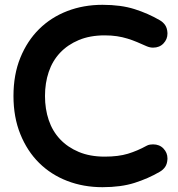

<svg xmlns="http://www.w3.org/2000/svg" viewBox="-20 -748 738 798"><path d="M406 -728Q483 -728 539.5 -710Q596 -692 644 -664Q658 -656 666.5 -643.5Q675 -631 676 -611V-608Q676 -585 659.5 -567.5Q643 -550 616 -550Q603 -550 589 -556Q569 -565 550 -573Q531 -581 510 -587.5Q489 -594 466 -597.5Q443 -601 415 -601Q354 -601 307.5 -581.5Q261 -562 229.5 -528.5Q198 -495 182.5 -449Q167 -403 167 -349Q167 -295 182.5 -249Q198 -203 229.5 -169.5Q261 -136 307.5 -116.5Q354 -97 415 -97Q472 -97 511.5 -109Q551 -121 589 -142Q596 -146 603.5 -147Q611 -148 616 -148Q643 -148 659.5 -130.5Q676 -113 676 -90V-87Q675 -67 666.5 -54.5Q658 -42 644 -34Q596 -6 539.5 12Q483 30 406 30Q327 30 259.5 4Q192 -22 142.5 -71Q93 -120 64.5 -190.5Q36 -261 36 -349Q36 -438 64.5 -508Q93 -578 142.5 -627Q192 -676 259.5 -702Q327 -728 406 -728Z"/></svg>

Font: Varela Round Precious
Style: Bold
Weight: 700
Version: Version 1.000